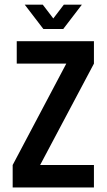

<svg xmlns="http://www.w3.org/2000/svg" viewBox="-20 -824 469 844"><path d="M88.6 -803.6H167.9L214.3 -742.9L260.7 -803.6H340L257.9 -696.4H170.7ZM53.6 -642.9H392.9V-544.3L156.4 -98.6H392.9V0H35.7V-98.6L271.4 -544.3H53.6Z"/></svg>

Font: Aire Exterior
Style: Regular
Weight: 400
Width: 4
Designer: Jayvee Enaguas (HarvettFox96)
Version: 20190503.02